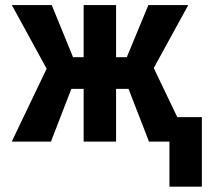

<svg xmlns="http://www.w3.org/2000/svg" viewBox="-20 -548 822 743"><path d="M203.1 -204.1 25.9 -528.3H180.2L262.7 -326.7H351.1L334.5 -204.1ZM264.2 -225.1 177.2 0H25.4L166 -293.5ZM429.2 -528.3V0H303.7V-528.3ZM708.5 -528.3 530.8 -204.1H399.4L382.8 -326.7H470.7L554.2 -528.3ZM556.6 0 469.2 -225.1 570.8 -293.5 711.4 0ZM761.2 -94.7V174.3H635.7V-94.7Z"/></svg>

Font: Roboto Condensed SemiBold
Style: Regular
Weight: 600
Designer: Christian Robertson
Foundry: Google
Version: Version 3.008; 2023